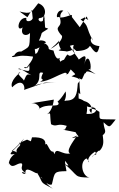

<svg xmlns="http://www.w3.org/2000/svg" viewBox="-20 -1047 725 1170"><path d="M303 -123C276 -119 265 -208 251 -151C268 -192 244 -213 175 -210L168 -186L145 -196L95 -175C123 -158 71 -151 82 -118C45 -147 22 -84 127 -203C91 -147 1 -94 70 -109C15 -69 42 -19 33 -57C55 -9 83 -58 112 -51C126 -37 89 -20 141 10C79 -17 143 38 135 -4C145 -35 206 21 206 6C249 74 213 57 302 103C227 53 294 65 227 34C243 29 260 88 296 77C314 0 309 -2 383 -4C390 3 374 -44 377 -67C383 -56 420 -19 371 -50C465 29 426 33 526 35C482 30 461 -59 507 -82C554 -33 474 -67 559 -123C582 -95 551 -113 541 -90C580 -130 586 -134 586 -127C618 -160 609 -192 606 -223C636 -247 612 -256 611 -302C652 -264 646 -271 685 -319C575 -323 587 -309 586 -365C556 -388 503 -396 536 -358C553 -411 506 -439 448 -437C547 -358 556 -416 540 -393C578 -393 577 -348 507 -353C519 -407 506 -442 440 -450C471 -411 457 -412 459 -483C479 -460 463 -474 464 -572C483 -549 481 -574 498 -602C512 -590 482 -634 563 -595C480 -647 545 -613 531 -628C539 -651 517 -741 491 -650C504 -692 520 -741 435 -662C495 -670 442 -695 406 -768C454 -781 407 -772 436 -722C377 -678 409 -753 370 -683C320 -668 362 -639 342 -686C353 -716 328 -650 306 -739C253 -750 296 -749 259 -780C186 -771 244 -688 147 -729C202 -711 182 -688 143 -636C105 -646 145 -611 158 -652C165 -595 152 -618 92 -626C96 -640 126 -610 215 -565C139 -609 146 -599 125 -554C133 -561 66 -603 104 -606C99 -603 36 -552 54 -515C119 -580 136 -513 126 -499L252 -543L318 -546C210 -539 200 -529 185 -520C248 -560 195 -618 243 -603C210 -541 269 -577 224 -548C288 -556 319 -586 385 -607C342 -610 411 -602 380 -588C409 -616 373 -563 411 -624C447 -585 445 -600 416 -582C451 -572 481 -568 454 -538C449 -476 445 -434 383 -434C358 -426 390 -440 380 -490C333 -412 322 -436 337 -420C342 -387 265 -423 215 -381C231 -380 213 -425 167 -417L308 -440C304 -400 286 -361 266 -351C295 -363 281 -358 291 -290C327 -270 326 -299 387 -280C365 -235 378 -268 378 -258C353 -256 359 -259 472 -235C439 -243 499 -187 516 -138C529 -213 496 -270 466 -285C473 -263 407 -271 459 -216C414 -201 404 -202 450 -221C422 -180 379 -124 408 -112C357 -101 322 -155 312 -107L305 -123ZM415 -939C436 -980 374 -927 335 -944C317 -930 327 -995 366 -982C321 -947 377 -903 342 -946C371 -868 298 -900 352 -834C372 -824 343 -777 288 -749C388 -830 311 -816 351 -747C310 -735 380 -738 387 -733C462 -746 402 -770 446 -736C538 -739 520 -778 532 -763C568 -711 576 -722 586 -766C505 -773 539 -843 546 -800C499 -886 526 -886 471 -929C526 -949 466 -952 518 -925C501 -949 524 -970 466 -881L389 -981ZM179 -939C183 -920 132 -903 141 -938C89 -943 76 -847 118 -880C101 -831 142 -823 163 -846C158 -746 168 -769 91 -722C161 -710 95 -761 67 -710C82 -712 35 -703 60 -699C116 -709 110 -711 193 -701C209 -666 182 -769 197 -747C237 -768 270 -773 248 -779C279 -792 235 -806 217 -799C247 -859 212 -833 274 -872C244 -887 261 -854 248 -961C233 -885 245 -904 256 -947C237 -883 193 -938 228 -938C262 -943 269 -1008 213 -1027C169 -972 172 -958 99 -977L147 -942L174 -986Z"/></svg>

Font: Hussar Lance
Style: ExBd
Weight: 700
Foundry: Cannot Into Space Fonts, PlusOne Fonts
Version: Version 2.270